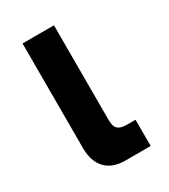

<svg xmlns="http://www.w3.org/2000/svg" viewBox="-140 -604 590 672"><g transform="rotate(-30 154.5 -267.5)"><path d="M60 -112V-535H187V-152Q187 -126 198 -116Q209 -106 234 -106H269V0H167Q115 0 87.5 -29.5Q60 -59 60 -112Z"/></g></svg>

Font: Prompt Medium
Style: Regular
Weight: 500
Designer: Katatrad Team
Foundry: CadsonDemak
Version: Version 1.000